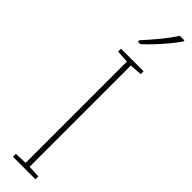

<svg xmlns="http://www.w3.org/2000/svg" viewBox="-330 -1017 897 897"><g transform="rotate(45 119.0 -568.5)"><path d="M194 -93H45V-112L107 -115V-784L45 -788V-807H194V-788L133 -784V-115L194 -112ZM227 -1037Q211 -1013 188 -985.5Q165 -958 140.5 -932Q116 -906 94 -886H78V-896Q112 -933 142.5 -970Q173 -1007 197 -1044H227Z"/></g></svg>

Font: Noto Sans Kannada UI Condensed Thin
Style: Regular
Weight: 100
Width: 3
Designer: Jelle Bosma - Monotype Design Team
Foundry: Monotype Imaging Inc.
Version: Version 2.005; ttfautohint (v1.8.4.7-5d5b)